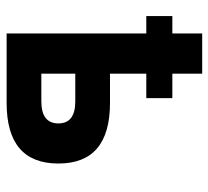

<svg xmlns="http://www.w3.org/2000/svg" viewBox="-46 -600 645 594"><g transform="rotate(90 277.0 -302.5)"><path d="M293 -107.4Q361.3 -107.4 361.3 -160.2Q361.3 -212.4 293 -212.4H207.5V-107.4ZM207.5 -319.8H297.9Q485.4 -319.8 485.4 -160.2Q485.4 0 297.9 0H83V-432.1H29.3V-512.7H83V-605H207.5V-512.7H283.2V-432.1H207.5Z"/></g></svg>

Font: Cadman
Style: Bold
Weight: 700
Designer: Paul James MIller
Foundry: High-Logic / Made with FontCreator
Version: Version 2.114;March 28, 2021;FontCreator 13.0.0.2683 64-bit